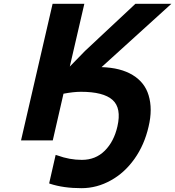

<svg xmlns="http://www.w3.org/2000/svg" viewBox="-20 -734 916 1004"><path d="M408 102Q480 102 528 54Q576 6 594 -73Q616 -169 568.5 -211.5Q521 -254 403 -254Q365 -254 312 -244L256 0H90L255 -714H421L345 -386L425 -468L688 -714H876L511 -383Q611 -380 674 -341.5Q737 -303 757 -236Q779 -164 757 -72Q735 24 683 97Q631 170 560 209Q487 250 406 250Q312 250 242 227L237 225L271 76L281 79Q344 102 408 102Z"/></svg>

Font: Passageway
Style: BdIt
Weight: 700
Foundry: Ascender Corporation
Version: Version 1.11